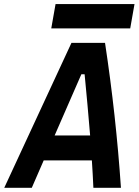

<svg xmlns="http://www.w3.org/2000/svg" viewBox="-52 -899 664 919"><path d="M-31.7 0H100.1L157.2 -131.3H387.7C390.6 -87.4 393.1 -43.9 395 0H526.9C511.2 -231.4 485.8 -462.4 450.7 -693.8H290ZM193.4 -763.2H571.3L591.8 -879.4H213.9ZM209.5 -250.5 337.4 -543.5H353C362.3 -445.8 371.6 -348.1 379.4 -250.5Z"/></svg>

Font: Cascadia Code NF
Style: Bold Italic
Weight: 700
Italic angle: -10°
Monospace: yes
Designer: Aaron Bell
Foundry: Saja Typeworks
Version: Version 2404.023